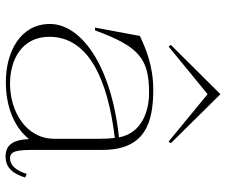

<svg xmlns="http://www.w3.org/2000/svg" viewBox="-81 -715 811 689"><g transform="rotate(90 324.5 -370.5)"><path d="M275 14C360 14 435 -14 479 -69C482 -7 503 15 542 15C583 15 604 -13 617 -55L604 -61C592 -21 572 -1 548 -1C522 -1 518 -26 518 -87V-332C518 -487 419 -515 301 -515C214 -515 150 -486 109 -467L79 -306H89C147 -464 190 -500 314 -500C365 -500 456 -482 473 -392C212 -364 66 -255 66 -144C66 -40 163 14 275 14ZM281 -1C189 -1 112 -47 112 -142C112 -287 274 -353 475 -377C477 -361 478 -344 478 -326V-160C478 -57 378 -1 281 -1ZM494 -578 318 -756 141 -578 147 -570 318 -710 488 -570Z"/></g></svg>

Font: Sprat Thin
Style: Regular
Weight: 100
Designer: Ethan Nakache
Foundry: Collletttivo
Version: Version 2.000;Glyphs 3.2 (3217)